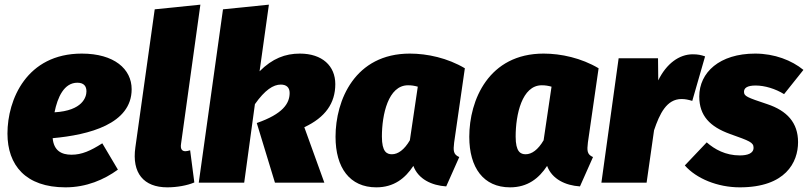

<svg xmlns="http://www.w3.org/2000/svg" viewBox="-20 -784 3468 824"><path d="M545 -401C545 -488 470 -554 331 -554C94 -554 12 -356 12 -211C12 -75 90 20 261 20C351 20 427 -13 486 -56L419 -169C369 -137 331 -120 287 -120C244 -120 211 -137 206 -191C362 -205 545 -252 545 -401ZM214 -302C227 -367 255 -429 312 -429C341 -429 351 -413 351 -392C351 -368 335 -309 214 -302Z M840 -764 644 -744 561 -152C545 -41 597 20 698 20C739 20 784 12 814 -1L796 -139C789 -137 782 -135 776 -135C763 -135 753 -142 757 -167Z M1134 -764 937 -744 833 0H1028L1074 -337C1117 -398 1153 -421 1185 -421C1209 -421 1223 -409 1223 -385C1223 -340 1194 -295 1082 -256L1160 0H1372L1286 -238C1376 -280 1419 -341 1419 -423C1419 -501 1363 -554 1267 -554C1204 -554 1149 -533 1094 -478Z M1739 -554C1503 -554 1420 -354 1420 -197C1420 -64 1481 20 1595 20C1671 20 1719 -19 1754 -72C1775 -15 1833 12 1895 16L1951 -110C1925 -121 1925 -138 1929 -172L1975 -491C1901 -535 1814 -554 1739 -554ZM1731 -418C1747 -418 1758 -416 1773 -412L1739 -182C1715 -141 1688 -122 1662 -122C1640 -122 1619 -132 1619 -198C1619 -292 1646 -418 1731 -418Z M2313 -554C2077 -554 1994 -354 1994 -197C1994 -64 2055 20 2169 20C2245 20 2293 -19 2328 -72C2349 -15 2407 12 2469 16L2525 -110C2499 -121 2499 -138 2503 -172L2549 -491C2475 -535 2388 -554 2313 -554ZM2305 -418C2321 -418 2332 -416 2347 -412L2313 -182C2289 -141 2262 -122 2236 -122C2214 -122 2193 -132 2193 -198C2193 -292 2220 -418 2305 -418Z M2953 -551C2895 -551 2840 -511 2805 -439L2804 -534H2635L2561 0H2755L2787 -225C2811 -296 2841 -359 2905 -359C2921 -359 2934 -356 2951 -351L3006 -542C2989 -548 2975 -551 2953 -551Z M3221 -554C3068 -554 2981 -473 2981 -370C2981 -287 3027 -240 3113 -209C3197 -179 3214 -173 3214 -150C3214 -125 3187 -117 3155 -117C3094 -117 3047 -143 3013 -173L2919 -74C2968 -18 3059 20 3155 20C3351 20 3405 -87 3405 -174C3405 -258 3357 -309 3273 -337C3186 -366 3173 -371 3173 -390C3173 -406 3186 -417 3223 -417C3262 -417 3308 -403 3345 -380L3428 -484C3378 -525 3304 -554 3221 -554Z"/></svg>

Font: Fira Sans Heavy
Style: Italic
Weight: 900
Italic angle: -8°
Designer: bBox Type GmbH & Carrois Corporate GbR & Edenspiekermann AG
Foundry: bBox Type GmbH & Carrois Corporate GbR & Edenspiekermann AG
Version: Version 4.301;PS 004.301;hotconv 1.0.88;makeotf.lib2.5.64775